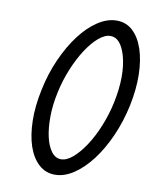

<svg xmlns="http://www.w3.org/2000/svg" viewBox="-74 -687 595 744"><g transform="rotate(10 223.0 -315.0)"><path d="M326.2 -629.9Q362.8 -629.9 389.2 -605.5Q415.5 -581.1 429.9 -538.3Q444.3 -495.6 445.6 -438.2Q446.8 -380.9 433.1 -314.9Q418.9 -248.5 393.3 -191.2Q367.7 -133.8 335.2 -91.3Q302.7 -48.8 265.9 -24.4Q229 0 192.4 0Q155.8 0 128.9 -24.4Q102.1 -48.8 87.6 -91.3Q73.2 -133.8 72 -191.4Q70.8 -249 85 -314.9Q98.6 -380.9 124.3 -438.2Q149.9 -495.6 182.4 -538.3Q214.8 -581.1 252 -605.5Q289.1 -629.9 326.2 -629.9ZM371.6 -501Q352.1 -566.9 312.5 -566.9Q290 -566.9 265.6 -545.9Q241.2 -524.9 218.5 -490Q195.8 -455.1 177 -409.4Q158.2 -363.8 147.9 -314.9Q137.2 -265.6 136.7 -220.2Q136.2 -174.8 144 -139.9Q151.9 -105 167.5 -84Q183.1 -63 205.6 -63Q227.5 -63 252 -84Q276.4 -105 299.3 -139.9Q322.3 -174.8 340.8 -220.2Q359.4 -265.6 370.1 -314.9Q393.1 -424.8 371.6 -501Z"/></g></svg>

Font: Fibel Nord
Style: Italic
Weight: 400
Designer: Peter Wiegel
Foundry: Peter Wioegel
Version: Version 000.000